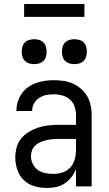

<svg xmlns="http://www.w3.org/2000/svg" viewBox="-20 -927 540 955"><path d="M214 8Q183 8 152.5 -0.5Q122 -9 99.5 -30Q77 -51 66.5 -81.5Q56 -112 56 -143Q56 -168 62.5 -193Q69 -218 85 -237.5Q101 -257 123 -270.5Q145 -284 169 -292Q193 -300 218 -303Q243 -306 269 -306H358V-355Q358 -376 351 -397Q344 -418 328 -432Q312 -446 291 -452Q270 -458 249 -458Q230 -458 211 -454.5Q192 -451 175.5 -440.5Q159 -430 149.5 -413Q140 -396 140 -377V-375H62V-378Q62 -401 69 -422.5Q76 -444 89 -462.5Q102 -481 120.5 -494Q139 -507 160.5 -514.5Q182 -522 204 -525Q226 -528 249 -528Q273 -528 297 -524.5Q321 -521 343 -511Q365 -501 383.5 -485Q402 -469 414 -448Q426 -427 431 -403Q436 -379 436 -355V0H358V-86Q350 -65 335.5 -46.5Q321 -28 302 -15Q283 -2 260 3Q237 8 214 8ZM246 -62Q269 -62 291.5 -69.5Q314 -77 329.5 -94Q345 -111 351.5 -134Q358 -157 358 -180V-236H269Q254 -236 239 -234.5Q224 -233 209.5 -229.5Q195 -226 181 -220Q167 -214 156 -204Q145 -194 139.5 -179.5Q134 -165 134 -150Q134 -130 143 -111.5Q152 -93 168.5 -81.5Q185 -70 205 -66Q225 -62 246 -62ZM350 -608Q338 -608 325.5 -611.5Q313 -615 304 -624Q295 -633 291.5 -645.5Q288 -658 288 -670Q288 -682 291.5 -694.5Q295 -707 304 -716Q313 -725 325.5 -728.5Q338 -732 350 -732Q362 -732 374.5 -728.5Q387 -725 396 -716Q405 -707 408.5 -694.5Q412 -682 412 -670Q412 -658 408.5 -645.5Q405 -633 396 -624Q387 -615 374.5 -611.5Q362 -608 350 -608ZM150 -608Q138 -608 125.5 -611.5Q113 -615 104 -624Q95 -633 91.5 -645.5Q88 -658 88 -670Q88 -682 91.5 -694.5Q95 -707 104 -716Q113 -725 125.5 -728.5Q138 -732 150 -732Q162 -732 174.5 -728.5Q187 -725 196 -716Q205 -707 208.5 -694.5Q212 -682 212 -670Q212 -658 208.5 -645.5Q205 -633 196 -624Q187 -615 174.5 -611.5Q162 -608 150 -608ZM400 -843H100V-907H400Z"/></svg>

Font: Iosevka Custom
Style: Regular
Weight: 400
Monospace: yes
Designer: Belleve Invis
Foundry: Belleve Invis
Version: Version 32.5.0; ttfautohint (v1.8.4)